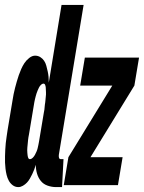

<svg xmlns="http://www.w3.org/2000/svg" viewBox="-46 -755 587 783"><path d="M207 8H183Q165 8 148 2Q131 -4 120.5 -17Q110 -30 105 -47Q100 -64 100 -83Q97 -73 93.5 -63.5Q90 -54 85.5 -45Q81 -36 76 -27Q71 -18 64 -10.5Q57 -3 47.5 2.5Q38 8 29 8Q16 8 6 0.5Q-4 -7 -10 -18Q-16 -29 -19 -41.5Q-22 -54 -23.5 -66.5Q-25 -79 -25.5 -92Q-26 -105 -25.5 -118.5Q-25 -132 -24.5 -145Q-24 -158 -22.5 -171.5Q-21 -185 -19 -198Q-17 -211 -15 -225L5 -345Q7 -358 9.5 -371Q12 -384 15.5 -397Q19 -410 22.5 -422.5Q26 -435 30.5 -448Q35 -461 40.5 -473.5Q46 -486 53.5 -497.5Q61 -509 73 -518.5Q85 -528 97 -528Q109 -528 118.5 -522Q128 -516 134 -507Q140 -498 143 -486.5Q146 -475 148.5 -464Q151 -453 152 -441.5Q153 -430 153 -418L205 -735H295L194 -124Q193 -118 194.5 -112Q196 -106 202 -106H213ZM76 -106Q82 -106 87.5 -111.5Q93 -117 96.5 -123.5Q100 -130 103 -137Q106 -144 107.5 -150.5Q109 -157 110.5 -164Q112 -171 113 -177L133 -297Q134 -302 135 -307.5Q136 -313 136 -318Q136 -323 137 -328Q138 -333 138.5 -338Q139 -343 139.5 -348Q140 -353 140.5 -358.5Q141 -364 141.5 -369Q142 -374 141.5 -379Q141 -384 141 -389Q141 -394 140.5 -399Q140 -404 138 -409Q136 -414 131 -414Q126 -414 121 -409Q116 -404 113 -398Q110 -392 107.5 -386Q105 -380 103 -374Q101 -368 99.5 -362Q98 -356 96.5 -350Q95 -344 94 -338Q93 -332 92 -326L72 -206Q71 -201 70 -195.5Q69 -190 68.5 -184.5Q68 -179 67.5 -174Q67 -169 66.5 -163.5Q66 -158 65.5 -153Q65 -148 65 -142.5Q65 -137 65.5 -132Q66 -127 66.5 -122Q67 -117 69 -111.5Q71 -106 76 -106ZM214 0 233 -114 412 -406H281L300 -520H521L502 -406L323 -114H454L435 0Z"/></svg>

Font: Iosevka Heavy
Style: Italic
Weight: 900
Italic angle: -9°
Monospace: yes
Designer: Belleve Invis
Foundry: Belleve Invis
Version: Version 32.5.0; ttfautohint (v1.8.4)